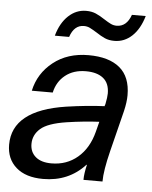

<svg xmlns="http://www.w3.org/2000/svg" viewBox="-52 -749 635 804"><g transform="rotate(5 265.5 -347.5)"><path d="M481 -369Q481 -340 472 -302L429 -130Q408 -46 408 0H328Q328 -26 337 -64H335Q266 11 159 11Q86 11 45.5 -24.5Q5 -60 5 -120Q5 -265 229 -299Q318 -312 389 -315L392 -324Q398 -354 398 -369Q398 -412 372 -433Q346 -454 299 -454Q247 -454 212.5 -426.5Q178 -399 168 -353H80Q96 -427 156 -474.5Q216 -522 304 -522Q390 -522 435.5 -484Q481 -446 481 -369ZM236 -234Q158 -222 128 -195.5Q98 -169 98 -131Q98 -97 121.5 -77Q145 -57 188 -57Q252 -57 298 -96Q344 -135 362 -205L373 -248Q310 -245 236 -234ZM406 -591Q383 -591 366 -598.5Q349 -606 328 -620Q310 -631 299 -636.5Q288 -642 274 -642Q233 -642 216 -591H156Q171 -645 203.5 -675.5Q236 -706 278 -706Q301 -706 318.5 -698.5Q336 -691 357 -677Q374 -666 385.5 -660.5Q397 -655 410 -655Q452 -655 470 -706H528Q512 -651 480 -621Q448 -591 406 -591Z"/></g></svg>

Font: CST
Style: Italic
Weight: 400
Italic angle: -14°
Version: Version 1.00